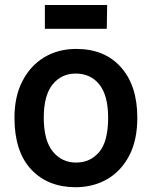

<svg xmlns="http://www.w3.org/2000/svg" viewBox="-20 -756 620 783"><path d="M288.5 7.5Q175 7.5 107 -65.2Q39 -138 39 -276Q39 -363 71.8 -426Q104.5 -489 161.2 -522.8Q218 -556.5 290.5 -556.5Q407 -556.5 473.5 -481.5Q540 -406.5 540 -276Q540 -184 506.8 -120.8Q473.5 -57.5 416.5 -25Q359.5 7.5 288.5 7.5ZM290.5 -93Q348 -93 384.5 -136Q421 -179 421 -276Q421 -366 385.5 -411Q350 -456 288.5 -456Q230.5 -456 194.5 -411.5Q158.5 -367 158.5 -276Q158.5 -183.5 195.2 -138.2Q232 -93 290.5 -93ZM163 -638.5V-735.5H417L415.5 -638.5Z"/></svg>

Font: Spline Sans Medium
Style: Regular
Weight: 500
Designer: Eben Sorkin, Mirko Velimirovic
Foundry: Sorkin Type
Version: Version 1.000; ttfautohint (v1.8.3)